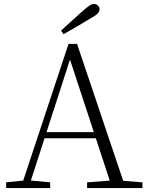

<svg xmlns="http://www.w3.org/2000/svg" viewBox="-20 -952 747 972"><path d="M289 -797Q318 -823 345 -848Q372 -873 397 -895Q420 -915 432.5 -923.5Q445 -932 455 -932Q467 -932 475.5 -924Q484 -916 484 -905Q484 -893 472.5 -882Q461 -871 432 -855Q401 -836 368 -817Q335 -798 302 -779ZM11 0V-29L109 -39H126L234 -29V0ZM85 0 327 -730H370L616 0H548L324 -682H344L340 -668L124 0ZM192 -252 194 -283H493L495 -252ZM421 0V-29L554 -39H574L701 -29V0Z"/></svg>

Font: Noto Serif HK
Style: Regular
Weight: 200
Designer: Ryoko NISHIZUKA 西塚涼子 (kana & ideographs); Frank Grießhammer (Latin, Greek & Cyrillic); Wenlong ZHANG 张文龙 (bopomofo); San
Foundry: Adobe
Version: Version 2.001;hotconv 1.1.0;makeotfexe 2.6.0